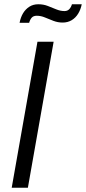

<svg xmlns="http://www.w3.org/2000/svg" viewBox="-20 -882 404 902"><path d="M35 0 156 -686H232L111 0ZM72 -775Q77 -801 88.5 -820Q100 -839 118 -850.5Q136 -862 160 -862Q184 -862 204.5 -854Q225 -846 244.5 -838Q264 -830 283 -830Q297 -830 305.5 -839Q314 -848 318 -862H364Q359 -837 347 -817.5Q335 -798 316.5 -787Q298 -776 274 -776Q252 -776 231 -784Q210 -792 191 -800Q172 -808 153 -808Q137 -808 129 -799Q121 -790 117 -775Z"/></svg>

Font: Archivo SemiCondensed Light
Style: Italic
Weight: 300
Width: 4
Italic angle: -10°
Designer: Hector Gatti
Foundry: Omnibus-Type
Version: Version 2.001